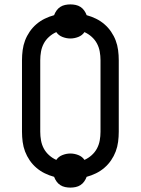

<svg xmlns="http://www.w3.org/2000/svg" viewBox="-20 -804 640 873"><path d="M300 49Q288 49 276 46.5Q264 44 254 37.5Q244 31 237 21Q230 11 226 0Q204 -6 183.5 -16Q163 -26 145.5 -41Q128 -56 115 -75Q102 -94 94 -115Q86 -136 83 -159Q80 -182 80 -205V-530Q80 -553 83 -576Q86 -599 94 -620Q102 -641 115 -660Q128 -679 145.5 -694Q163 -709 183.5 -719Q204 -729 226 -735Q230 -746 237 -756Q244 -766 254 -772.5Q264 -779 276 -781.5Q288 -784 300 -784Q312 -784 324 -781.5Q336 -779 346 -772.5Q356 -766 363 -756Q370 -746 374 -735Q396 -729 416.5 -719Q437 -709 454.5 -694Q472 -679 485 -660Q498 -641 506 -620Q514 -599 517 -576Q520 -553 520 -530V-205Q520 -182 517 -159Q514 -136 506 -115Q498 -94 485 -75Q472 -56 454.5 -41Q437 -26 416.5 -16Q396 -6 374 0Q370 11 363 21Q356 31 346 37.5Q336 44 324 46.5Q312 49 300 49ZM364 -77Q382 -85 397 -98.5Q412 -112 421 -129Q430 -146 433.5 -165.5Q437 -185 437 -205V-530Q437 -550 433.5 -569.5Q430 -589 421 -606Q412 -623 397 -636.5Q382 -650 364 -658Q354 -643 336 -636Q318 -629 300 -629Q282 -629 264 -636Q246 -643 236 -658Q218 -650 203 -636.5Q188 -623 179 -606Q170 -589 166.5 -569.5Q163 -550 163 -530V-205Q163 -185 166.5 -165.5Q170 -146 179 -129Q188 -112 203 -98.5Q218 -85 236 -77Q246 -92 264 -99Q282 -106 300 -106Q318 -106 336 -99Q354 -92 364 -77Z"/></svg>

Font: Nova
Style: Regular
Weight: 400
Monospace: yes
Designer: Belleve Invis
Foundry: Belleve Invis
Version: Version 24.1.4; ttfautohint (v1.8.4)